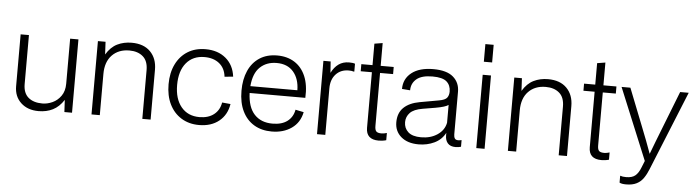

<svg xmlns="http://www.w3.org/2000/svg" viewBox="-54 -1034 5254 1453"><g transform="rotate(5 2573.0 -307.5)"><path d="M256 10Q173 10 122 -37.5Q71 -85 71 -163V-557H134V-185Q134 -117 173 -83.5Q212 -50 280 -50Q318 -50 356.5 -67.5Q395 -85 421 -122Q447 -159 447 -215V-557H510V0H452L447 -92Q412 -38 364.5 -14Q317 10 256 10Z M658 0V-557H716L721 -461Q756 -519 805 -543Q854 -567 914 -567Q1006 -567 1056.5 -515.5Q1107 -464 1107 -379V0H1044V-370Q1044 -440 1005 -473.5Q966 -507 902 -507Q820 -507 770.5 -456Q721 -405 721 -313V0Z M1475 9Q1398 9 1340 -27Q1282 -63 1250.5 -127.5Q1219 -192 1219 -279Q1219 -366 1251 -431Q1283 -496 1340.5 -531.5Q1398 -567 1476 -567Q1569 -567 1629.5 -516.5Q1690 -466 1701 -378L1636 -372Q1629 -436 1585.5 -471.5Q1542 -507 1473 -507Q1385 -507 1334.5 -446.5Q1284 -386 1284 -279Q1284 -173 1334.5 -112Q1385 -51 1473 -51Q1540 -51 1582.5 -84Q1625 -117 1635 -176L1699 -170Q1686 -87 1626.5 -39Q1567 9 1475 9Z M2027 10Q1950 10 1893 -24Q1836 -58 1804.5 -122.5Q1773 -187 1773 -278Q1773 -365 1802 -430Q1831 -495 1886.5 -531Q1942 -567 2020 -567Q2096 -567 2151.5 -532Q2207 -497 2235.5 -430Q2264 -363 2259 -266H1836Q1840 -158 1890.5 -104Q1941 -50 2028 -50Q2099 -50 2141 -82Q2183 -114 2193 -170L2256 -157Q2240 -77 2178 -33.5Q2116 10 2027 10ZM2021 -510Q1944 -510 1894.5 -463Q1845 -416 1837 -318H2194Q2193 -405 2148 -457.5Q2103 -510 2021 -510Z M2371 0V-557H2426L2432 -471Q2454 -515 2487 -538.5Q2520 -562 2566 -562Q2596 -562 2611 -556V-496H2606Q2591 -501 2568 -501Q2508 -501 2471 -461Q2434 -421 2434 -354V0Z M2840 8Q2744 8 2744 -81V-503H2659V-557H2744V-720L2806 -730V-557H2905V-503H2806V-101Q2806 -71 2816.5 -59.5Q2827 -48 2857 -48Q2874 -48 2897 -55V0Q2884 4 2868.5 6Q2853 8 2840 8Z M3143 10Q3059 10 3010 -32Q2961 -74 2961 -142Q2961 -213 3003.5 -254Q3046 -295 3124 -309L3269 -335Q3315 -343 3329 -361.5Q3343 -380 3343 -408Q3343 -456 3312 -483.5Q3281 -511 3204 -511Q3122 -511 3083 -478Q3044 -445 3044 -392L2982 -397Q2982 -474 3041 -520.5Q3100 -567 3206 -567Q3308 -567 3357 -524.5Q3406 -482 3406 -413V-89Q3406 -70 3413 -58.5Q3420 -47 3440 -47Q3451 -47 3461 -50H3465V0Q3459 2 3447.5 4Q3436 6 3424 6Q3384 6 3364.5 -16Q3345 -38 3345 -75V-95Q3317 -42 3262.5 -16Q3208 10 3143 10ZM3157 -45Q3230 -45 3281.5 -80Q3333 -115 3344 -172V-307Q3333 -299 3309.5 -291.5Q3286 -284 3246 -277L3151 -261Q3084 -250 3055.5 -220Q3027 -190 3027 -149Q3027 -103 3059 -74Q3091 -45 3157 -45Z M3581 0V-557H3644V0ZM3581 -656V-790H3644V-656Z M3821 0V-557H3879L3884 -461Q3919 -519 3968 -543Q4017 -567 4077 -567Q4169 -567 4219.5 -515.5Q4270 -464 4270 -379V0H4207V-370Q4207 -440 4168 -473.5Q4129 -507 4065 -507Q3983 -507 3933.5 -456Q3884 -405 3884 -313V0Z M4532 8Q4436 8 4436 -81V-503H4351V-557H4436V-720L4498 -730V-557H4597V-503H4498V-101Q4498 -71 4508.5 -59.5Q4519 -48 4549 -48Q4566 -48 4589 -55V0Q4576 4 4560.5 6Q4545 8 4532 8Z M4734 175Q4700 175 4684 166V114H4687Q4695 117 4704.5 118.5Q4714 120 4730 120Q4776 120 4800 99Q4824 78 4840 36L4860 -14L4636 -557H4703L4819 -263Q4837 -217 4855.5 -169.5Q4874 -122 4892 -71Q4911 -122 4929.5 -169.5Q4948 -217 4966 -263L5081 -557H5146L4901 46Q4886 84 4865.5 113.5Q4845 143 4813.5 159Q4782 175 4734 175Z"/></g></svg>

Font: BDO Grotesk Light
Style: Regular
Weight: 300
Designer: Deni Anggara
Foundry: Lokal Container
Version: Version 2.000